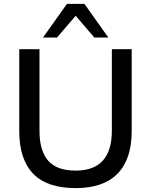

<svg xmlns="http://www.w3.org/2000/svg" viewBox="-20 -958 775 987"><path d="M369 9Q222 9 150.5 -65Q79 -139 79 -284V-705H183V-286Q183 -183 227.5 -132Q272 -81 369 -81Q555 -81 555 -286V-705H657V-284Q657 -139 584 -65Q511 9 369 9ZM201 -765 324 -938H414L537 -765H465L369 -877L273 -765Z"/></svg>

Font: Mulish SemiBold
Style: Regular
Weight: 600
Designer: Vernon Adams
Foundry: Vernon Adams
Version: Version 3.603; ttfautohint (v1.8.3)